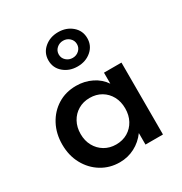

<svg xmlns="http://www.w3.org/2000/svg" viewBox="-200 -1019 1125 1184"><g transform="rotate(-30 362.0 -427.0)"><path d="M312 16Q370 16 419.2 -9.8Q468.5 -35.5 502.5 -82V0H627V-512H502.5V-433.5Q473 -478 422.2 -503Q371.5 -528 312 -528Q238 -528 180.8 -492.5Q123.5 -457 90.8 -395.5Q58 -334 58 -256.5Q58 -177.5 91.8 -116Q125.5 -54.5 183.2 -19.2Q241 16 312 16ZM347.5 -90.5Q301.5 -90.5 265.5 -112Q229.5 -133.5 209 -170.8Q188.5 -208 188.5 -256Q188.5 -304 209 -341.5Q229.5 -379 265.5 -400.2Q301.5 -421.5 347.5 -421.5Q394 -421.5 429.8 -400.2Q465.5 -379 485.8 -341.8Q506 -304.5 506 -256Q506 -208 485.8 -170.5Q465.5 -133 429.8 -111.8Q394 -90.5 347.5 -90.5ZM382 -626Q440 -626 480 -660.2Q520 -694.5 520 -748Q520 -801.5 480 -835.8Q440 -870 382 -870Q324 -870 283.8 -835.8Q243.5 -801.5 243.5 -748Q243.5 -694.5 283.8 -660.2Q324 -626 382 -626ZM382 -687Q355.5 -687 336.2 -704.5Q317 -722 317 -748Q317 -774 336.2 -791.5Q355.5 -809 382 -809Q408.5 -809 427.5 -791.5Q446.5 -774 446.5 -748Q446.5 -722 427.5 -704.5Q408.5 -687 382 -687Z"/></g></svg>

Font: Spartan SemiBold
Style: Regular
Weight: 600
Designer: Matt Bailey, Mirko Velimirovic
Foundry: Matt Bailey
Version: Version 1.003; ttfautohint (v1.8.3)